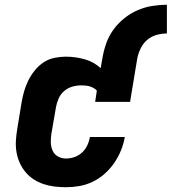

<svg xmlns="http://www.w3.org/2000/svg" viewBox="-20 -775 718 803"><path d="M256 8Q231 8 207 5Q183 2 161 -5.5Q139 -13 120 -25.5Q101 -38 86.5 -55.5Q72 -73 62.5 -94Q53 -115 49 -138.5Q45 -162 46.5 -186.5Q48 -211 52 -235L70 -345Q74 -369 80.5 -392Q87 -415 98 -437.5Q109 -460 125 -480Q141 -500 162 -514Q183 -528 207.5 -533Q232 -538 255 -538Q296 -538 334.5 -527Q373 -516 401 -490L408 -530Q413 -561 423.5 -591.5Q434 -622 453 -649Q472 -676 498.5 -697.5Q525 -719 555 -732Q585 -745 616 -750Q647 -755 678 -755V-635Q657 -635 635 -629Q613 -623 595.5 -608Q578 -593 568 -572Q558 -551 554 -530L524 -349H378L385 -396Q380 -402 372 -406.5Q364 -411 356 -413.5Q348 -416 338.5 -417Q329 -418 320 -418Q301 -418 282 -412.5Q263 -407 248 -394Q233 -381 225 -362.5Q217 -344 214 -326L195 -216Q192 -197 192.5 -179Q193 -161 200 -145Q207 -129 222.5 -120.5Q238 -112 256 -112Q273 -112 291 -118Q309 -124 323 -137Q337 -150 345 -167Q353 -184 356 -202H502Q497 -173 486 -146Q475 -119 458 -94Q441 -69 418 -48.5Q395 -28 368 -15Q341 -2 312.5 3Q284 8 256 8Z"/></svg>

Font: Iosevka Curly HvExObl
Style: Regular
Weight: 900
Width: 7
Italic angle: -9°
Monospace: yes
Designer: Belleve Invis
Foundry: Belleve Invis
Version: Version 11.1.0; ttfautohint (v1.8.3)